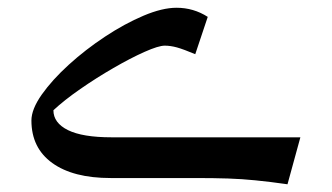

<svg xmlns="http://www.w3.org/2000/svg" viewBox="-20 -459 856 495"><path d="M754.4 -105 721.2 16.1Q673.3 9.3 638.4 5.9Q603.5 2.4 567.9 1.2Q532.2 0 481.4 0H265.1Q168.5 0 114.7 -38.8Q61 -77.6 61 -148.4Q61 -177.2 87.6 -215.1Q114.3 -252.9 157.2 -292Q200.2 -331.1 250.7 -364.5Q301.3 -397.9 349.9 -418.5Q398.4 -439 435.1 -439Q479 -439 515.6 -415.5L483.4 -319.3Q453.1 -332 436.3 -336.7Q419.4 -341.3 404.8 -341.3Q388.7 -341.3 352.5 -325.2Q316.4 -309.1 272.5 -283.7Q228.5 -258.3 187 -229.5Q145.5 -200.7 117.7 -174.8Q117.7 -142.1 155.3 -123.5Q192.9 -105 267.6 -105Z"/></svg>

Font: Pinar-DS2-FD Medium
Style: Regular
Weight: 500
Designer: Amin Abedi
Version: Version 3.000